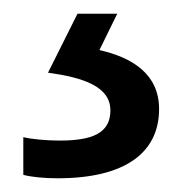

<svg xmlns="http://www.w3.org/2000/svg" viewBox="-20 -20 265 280"><path d="M212 139C212 88 173 64 125 53L151 0H93L50 86C101 93 141 106 141 141C141 174 115 185 67 185C48 185 26 183 14 180V235C25 238 44 240 64 240C162 240 212 203 212 139Z"/></svg>

Font: Noto Sans Psalter Pahlavi
Style: Regular
Weight: 400
Designer: Monotype Design Team
Foundry: Monotype Imaging Inc.
Version: Version 2.002